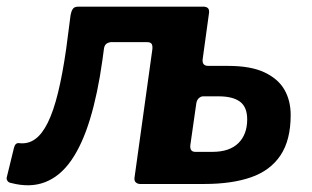

<svg xmlns="http://www.w3.org/2000/svg" viewBox="-35 -550 934 574"><path d="M389 0Q379 1 372.5 -3.5Q366 -8 367 -18L420 -399Q422 -411 419 -417.5Q416 -424 405 -424H304Q294 -425 286 -421Q278 -417 276 -406L271 -369Q257 -269 234 -193.5Q211 -118 178 -70.5Q145 -23 100 -5.5Q55 12 -2 -3Q-9 -4 -12.5 -9Q-16 -14 -15 -19L7 -109Q11 -124 23 -122Q49 -119 70 -134Q91 -149 108 -183.5Q125 -218 138.5 -273Q152 -328 163 -405L176 -505Q178 -516 182.5 -523Q187 -530 198 -530H567Q579 -531 585 -527Q591 -523 590 -512L571 -374Q568 -353 588 -353H647Q715 -353 756 -333.5Q797 -314 815.5 -281.5Q834 -249 834 -206Q834 -131 803.5 -85.5Q773 -40 715.5 -20Q658 0 576 0ZM549 -96H600Q651 -96 677.5 -122Q704 -148 704 -193Q704 -230 682.5 -246Q661 -262 619 -262H572Q566 -262 560 -257Q554 -252 552 -242L534 -116Q532 -96 549 -96Z"/></svg>

Font: Libre Franklin
Style: Bold Italic
Weight: 700
Italic angle: -8°
Designer: Pablo Impallari, Rodrigo Fuenzalida, Nhung Nguyen
Foundry: Impallari Type
Version: Version 3.000